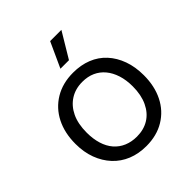

<svg xmlns="http://www.w3.org/2000/svg" viewBox="-204 -863 1002 1002"><g transform="rotate(-45 297.0 -362.5)"><path d="M298 9Q241 9 194.5 -10Q148 -29 114.5 -65Q81 -101 62.5 -150.5Q44 -200 44 -261Q44 -342 75 -403Q106 -464 163.5 -498.5Q221 -533 298 -533Q355 -533 401.5 -514.5Q448 -496 481 -460Q514 -424 532 -374Q550 -324 550 -262Q550 -182 519.5 -121Q489 -60 432 -25.5Q375 9 298 9ZM298 -61Q349 -61 387 -84.5Q425 -108 446.5 -153.5Q468 -199 468 -262Q468 -309 456 -346.5Q444 -384 422 -410.5Q400 -437 369 -451Q338 -465 298 -465Q247 -465 208.5 -440.5Q170 -416 148.5 -371Q127 -326 127 -261Q127 -215 138.5 -177.5Q150 -140 172.5 -114Q195 -88 227 -74.5Q259 -61 298 -61ZM266 -594 330 -734H413L329 -594Z"/></g></svg>

Font: Mona Sans ExtraLight
Style: Regular
Weight: 400
Version: Version 2.000